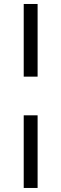

<svg xmlns="http://www.w3.org/2000/svg" viewBox="-20 -725 307 960"><path d="M98.6 -341.8V-705.1H168V-341.8ZM98.6 214.8V-148.4H168V214.8Z"/></svg>

Font: Crimson Pro Medium
Style: Regular
Weight: 500
Designer: Jacques Le Bailly
Foundry: Baron von Fonthausen
Version: Version 1.003